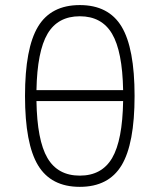

<svg xmlns="http://www.w3.org/2000/svg" viewBox="-20 -723 626 753"><path d="M293 9.8Q180.2 9.8 129.2 -74.7Q78.1 -159.2 78.1 -346.7Q78.1 -534.2 129.2 -618.7Q180.2 -703.1 293 -703.1Q405.8 -703.1 456.8 -618.7Q507.8 -534.2 507.8 -346.7Q507.8 -159.2 456.8 -74.7Q405.8 9.8 293 9.8ZM293 -659.2Q207 -659.2 166.5 -590.6Q126 -522 123 -369.6H462.9Q460 -522 419.4 -590.6Q378.9 -659.2 293 -659.2ZM293 -34.2Q379.4 -34.2 419.9 -103.5Q460.4 -172.9 462.9 -326.7H123Q125.5 -172.9 166 -103.5Q206.5 -34.2 293 -34.2Z"/></svg>

Font: Caskaydia Cove ExtraLight
Style: Regular
Weight: 200
Monospace: yes
Designer: Aaron Bell
Foundry: Saja Typeworks
Version: Version 4.300; ttfautohint (v1.8.3)